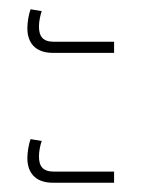

<svg xmlns="http://www.w3.org/2000/svg" viewBox="-20 -480 305 414"><path d="M94 -366H226V-390H96C72 -390 64 -402 64 -423C64 -434 67 -448 70 -456L46 -460C42 -450 39 -432 39 -419C39 -389 55 -366 94 -366ZM94 -86H226V-110H96C72 -110 64 -122 64 -143C64 -154 67 -168 70 -176L46 -180C42 -170 39 -152 39 -139C39 -109 55 -86 94 -86Z"/></svg>

Font: Noto Sans Thai Cond Thin
Style: Regular
Weight: 100
Width: 3
Designer: Monotype Design Team
Foundry: Monotype Imaging Inc.
Version: Version 2.002